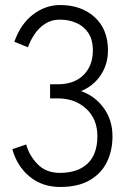

<svg xmlns="http://www.w3.org/2000/svg" viewBox="-20 -732 524 763"><path d="M219 11Q148 11 98 -30Q48 -71 29 -139L84 -158Q96 -114 129.5 -79.5Q163 -45 218 -45Q289 -45 328 -82Q367 -119 367 -191Q367 -259 322.5 -300Q278 -341 209 -341H179V-397H209Q275 -397 312 -434Q349 -471 349 -531Q349 -575 330.5 -602Q312 -629 282 -641.5Q252 -654 218 -654Q185 -654 160 -638Q135 -622 118 -597Q101 -572 91 -544L37 -566Q62 -637 111.5 -674.5Q161 -712 219 -712Q303 -712 356 -664Q409 -616 409 -532Q409 -476 380 -433Q351 -390 302 -370Q357 -351 392 -303Q427 -255 427 -190Q427 -133 404.5 -87.5Q382 -42 336 -15.5Q290 11 219 11Z"/></svg>

Font: Zen Kaku Gothic New
Style: Regular
Weight: 400
Designer: Yoshimichi Ohira
Foundry: Positype
Version: Version 1.001